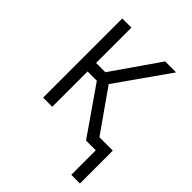

<svg xmlns="http://www.w3.org/2000/svg" viewBox="-196 -625 892 892"><g transform="rotate(45 250.0 -179.5)"><path d="M428 161V0H364L203 -232H142V0H82V-520H142V-288H203L364 -520H436L253 -260L397 -55H485V161Z"/></g></svg>

Font: Iosevka Term Curly Light
Style: Regular
Weight: 300
Designer: Belleve Invis
Foundry: Belleve Invis
Version: Version 32.3.0